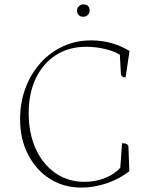

<svg xmlns="http://www.w3.org/2000/svg" viewBox="-20 -838 676 870"><path d="M349 12Q268 12 205.5 -28Q143 -68 107 -138Q71 -208 71 -298Q71 -374 95.5 -439Q120 -504 163.5 -552.5Q207 -601 265.5 -628Q324 -655 392 -655Q488 -655 567 -607L549 -487Q530 -487 528 -503L523 -590Q498 -606 456 -616Q414 -626 370 -626Q292 -626 233.5 -588.5Q175 -551 142.5 -483.5Q110 -416 110 -325Q110 -234 142 -163.5Q174 -93 231.5 -53.5Q289 -14 363 -14Q412 -14 456 -31.5Q500 -49 525 -78L533 -189Q561 -189 562 -173L566 -62Q523 -28 465 -8Q407 12 349 12ZM357 -762Q344 -762 336.5 -770Q329 -778 329 -790Q329 -802 338 -810Q347 -818 357 -818Q386 -818 386 -790Q386 -778 377.5 -770Q369 -762 357 -762Z"/></svg>

Font: Petrona Thin
Style: Regular
Weight: 100
Designer: Ringo R. Seeber
Foundry: Ringo R. Seeber
Version: Version 2.001; ttfautohint (v1.8.3)